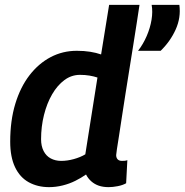

<svg xmlns="http://www.w3.org/2000/svg" viewBox="-20 -760 760 790"><path d="M427 10Q404 10 386.5 4Q369 -2 355.5 -14Q342 -26 334 -42Q314 -28 290 -16Q266 -4 238 3Q210 10 182 10Q135 10 98.5 -10Q62 -30 42 -72Q22 -114 22 -177Q22 -264 43 -333Q64 -402 101.5 -450.5Q139 -499 188.5 -525Q238 -551 296 -551Q326 -551 351 -547Q376 -543 396 -536L429 -740H554Q549 -708 542.5 -664.5Q536 -621 528 -572.5Q520 -524 512 -472.5Q504 -421 496 -372Q488 -323 481.5 -278.5Q475 -234 469.5 -200Q464 -166 461 -146Q458 -126 458 -122Q458 -111 464 -104.5Q470 -98 482 -98Q488 -98 493.5 -98.5Q499 -99 504 -101L499 -6Q485 2 464.5 6Q444 10 427 10ZM232 -98Q257 -98 284 -105.5Q311 -113 331 -125L381 -441Q366 -446 348 -449Q330 -452 309 -452Q274 -452 245 -430.5Q216 -409 194.5 -372Q173 -335 161 -287Q149 -239 149 -187Q149 -159 159.5 -138.5Q170 -118 189 -108Q208 -98 232 -98ZM548 -551Q569 -578 583.5 -611.5Q598 -645 603.5 -678.5Q609 -712 604 -740H718Q725 -688 703 -639Q681 -590 641 -551Z"/></svg>

Font: Georama ExtraCondensed Thin SemiBold
Style: Italic
Weight: 600
Italic angle: -9°
Version: Version 1.001